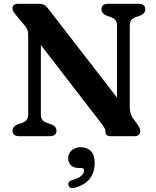

<svg xmlns="http://www.w3.org/2000/svg" viewBox="-20 -720 825 1015"><path d="M278.5 -29.5Q278.5 0 242 0H83Q46.5 0 46.5 -29.5Q46.5 -51 73 -62.5L93.5 -69Q113 -76 121 -86.2Q129 -96.5 129 -118V-532Q129 -552.5 123.8 -564.2Q118.5 -576 105 -592L64.5 -640.5Q55 -651.5 50.5 -658.8Q46 -666 46 -675Q46 -700 76.5 -700H183.5Q200 -700 211.2 -695.2Q222.5 -690.5 235 -674L598.5 -204V-582Q598.5 -603.5 590.8 -613.5Q583 -623.5 562.5 -631L543 -637.5Q516.5 -649 516.5 -670.5Q516.5 -700 552.5 -700H711.5Q748 -700 748 -670.5Q748 -649 721.5 -637.5L701.5 -631Q681.5 -624 673.8 -614Q666 -604 666 -582V-154Q666 -120 680.5 -98L706 -63.5Q715 -50 718 -43Q721 -36 721 -28Q721 0 689.5 0H565Q537.5 0 537.5 -24Q537.5 -34 532.8 -42.8Q528 -51.5 512.5 -72L196 -482V-118Q196 -96.5 203.8 -86.5Q211.5 -76.5 232 -69L252 -62.5Q278.5 -51 278.5 -29.5ZM396.5 168Q369 168 354.8 153.5Q340.5 139 340.5 116.5Q340.5 90.5 359.8 74.2Q379 58 407 58Q439 58 459.8 78.2Q480.5 98.5 480.5 140Q480.5 190.5 455 224.2Q429.5 258 374 273Q348 280 342 258.5Q337 239 361.5 232Q396.5 222.5 410.5 208.8Q424.5 195 424.5 180.5Q424.5 168 409.5 168Z"/></svg>

Font: Fraunces 9pt Soft SemiBold
Style: Regular
Weight: 600
Version: Version 1.000;[b76b70a41]